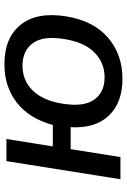

<svg xmlns="http://www.w3.org/2000/svg" viewBox="124 -676 562 849"><g transform="rotate(-90 404.5 -252.0)"><path d="M480 9Q375 9 317.5 -51Q260 -111 266 -220H169L134 0H36L116 -504H214L181 -299H276Q304 -403 374.5 -458Q445 -513 544 -513Q662 -513 719.5 -440.5Q777 -368 756 -239Q736 -118 661.5 -54.5Q587 9 480 9ZM487 -70Q551 -70 596.5 -115Q642 -160 656 -249Q671 -342 637.5 -387.5Q604 -433 538 -433Q473 -433 428.5 -388Q384 -343 370 -256Q355 -163 387.5 -116.5Q420 -70 487 -70Z"/></g></svg>

Font: Mulish SemiBold
Style: Italic
Weight: 600
Italic angle: -9°
Designer: Vernon Adams
Foundry: Vernon Adams
Version: Version 3.603; ttfautohint (v1.8.3)